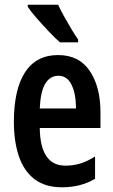

<svg xmlns="http://www.w3.org/2000/svg" viewBox="-20 -786 482 816"><path d="M227 -552Q316 -552 361.5 -484.5Q407 -417 407 -309V-242H149Q151 -82 258 -82Q291 -82 321 -91Q351 -100 384 -121V-26Q323 10 244 10Q171 10 126 -25Q81 -60 60 -122.5Q39 -185 39 -268Q39 -406 86.5 -479Q134 -552 227 -552ZM228 -464Q193 -464 172.5 -430.5Q152 -397 149 -325H303Q303 -386 284.5 -425Q266 -464 228 -464ZM227 -766Q237 -744 252.5 -716Q268 -688 284 -661.5Q300 -635 312 -618V-606H235Q216 -622 189 -650.5Q162 -679 136.5 -708Q111 -737 98 -757V-766Z"/></svg>

Font: Noto Sans Lao UI ExtCond SemBd
Style: Regular
Weight: 600
Width: 2
Designer: Monotype Design Team
Foundry: Monotype Imaging Inc.
Version: Version 2.000; ttfautohint (v1.8.4.7-5d5b)